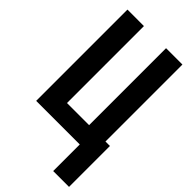

<svg xmlns="http://www.w3.org/2000/svg" viewBox="-281 -784 1062 1062"><g transform="rotate(45 250.0 -253.0)"><path d="M500 208V-112H465V-714H337V-112H164V-714H35V0H376V208Z"/></g></svg>

Font: Noto Sans Mono UI Condensed
Style: Bold
Weight: 700
Width: 3
Designer: Monotype Design team
Foundry: Monotype Imaging Inc.
Version: 1.000